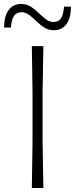

<svg xmlns="http://www.w3.org/2000/svg" viewBox="-58 -945 376 965"><path d="M102 0Q103 -60 103.8 -115.8Q104.5 -171.5 105.5 -237V-475Q104.5 -541 103.8 -596.8Q103 -652.5 102 -713H160Q159 -652.5 158 -596.8Q157 -541 156 -475V-237Q157 -171.5 158 -116Q159 -60.5 160 0ZM212.5 -793Q185.5 -793 164.5 -806.5Q143.5 -820 125.5 -837.8Q107.5 -855.5 89.5 -869.2Q71.5 -883 50 -884Q24.5 -882.5 12 -864.5Q-0.5 -846.5 -3 -806.5H-37.5Q-37.5 -864 -14.5 -894.5Q8.5 -925 49 -925Q76 -925 97 -911.5Q118 -898 136 -880.2Q154 -862.5 172 -848.8Q190 -835 211 -834Q237.5 -835.5 249 -853.5Q260.5 -871.5 264 -911.5H298.5Q298.5 -854 275.8 -823.5Q253 -793 212.5 -793Z"/></svg>

Font: Commissioner Loud ExtraLight
Style: Regular
Weight: 200
Designer: Kostas Bartsokas
Foundry: Kostas Bartsokas
Version: Version 1.000; ttfautohint (v1.8.3)